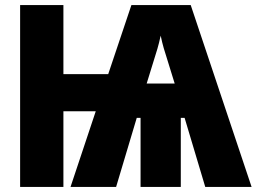

<svg xmlns="http://www.w3.org/2000/svg" viewBox="-20 -734 1008 754"><path d="M729 -714 968 0H786L705 -271H690V0H532V-271H517L436 0H257L356 -297H229V0H59V-714H229V-443H405L496 -714ZM611 -594Q608 -579 604.5 -566Q601 -553 598 -542L556 -406H666L623 -545Q620 -555 617 -567.5Q614 -580 611 -594Z"/></svg>

Font: Noto Sans ExtraCondensed Black
Style: Regular
Weight: 900
Width: 2
Designer: Monotype Design Team
Foundry: Monotype Imaging Inc.
Version: Version 2.013; ttfautohint (v1.8.4.7-5d5b)